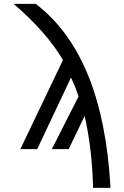

<svg xmlns="http://www.w3.org/2000/svg" viewBox="-20 -752 626 968"><path d="M82.5 0 297.4 -449.2Q216.3 -588.4 48.8 -732.4H160.2Q501 -473.1 537.1 195.3H449.2Q444.8 0.5 406.7 -167.5L326.2 0H241.2L376 -265.6Q357.9 -319.8 337.9 -360.8L167.5 0Z"/></svg>

Font: Consola Mono
Style: Book
Weight: 400
Monospace: yes
Designer: Wojciech Kalinowski "wmk69" (wmk69@o2.pl)
Foundry: Wojciech Kalinowski "wmk69" (wmk69@o2.pl)
Version: Version 2.1.0